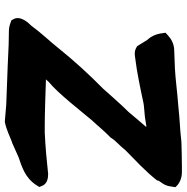

<svg xmlns="http://www.w3.org/2000/svg" viewBox="-9 -768 776 798"><g transform="rotate(90 379.0 -369.0)"><path d="M116 -669 118 -656C121 -631 130 -610 146 -593L172 -551C177 -548 188 -541 201 -541C208 -541 215 -542 222 -543C280 -550 346 -564 402 -576C427 -582 455 -580 490 -587L502 -589H508C492 -570 468 -543 445 -515L419 -488C394 -461 373 -437 349 -410C288 -350 230 -286 181 -225C151 -187 118 -154 86 -110C81 -105 39 -66 62 -33L65 -28C78 -24 90 -18 108 -18L165 -17L254 -13L414 -7L486 -1C519 -7 549 -23 571 -31H573L575 -32C595 -41 611 -48 633 -58C670 -71 719 -84 750 -133L757 -144L753 -155C745 -177 721 -181 705 -181H702C648 -175 593 -170 532 -167H502C451 -167 368 -170 310 -172C313 -175 316 -179 321 -184C368 -222 446 -323 480 -363C502 -386 523 -413 549 -438L552 -441C563 -461 582 -474 605 -503C643 -541 692 -585 730 -634L731 -640C737 -651 752 -664 755 -691L758 -710L750 -718C736 -730 717 -737 695 -737H671C637 -737 604 -736 571 -735H570L530 -731C481 -728 451 -725 408 -721C365 -718 306 -710 265 -708L187 -705C160 -704 140 -691 127 -679Z"/></g></svg>

Font: Vapor
Style: BlkObl
Weight: 900
Foundry: Cannot Into Space Fonts
Version: Version 0.179